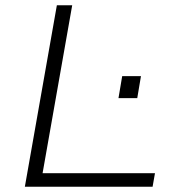

<svg xmlns="http://www.w3.org/2000/svg" viewBox="-20 -706 685 726"><path d="M74 0 195 -686H253L141 -51H566L557 0ZM428 -335 442 -418H513L499 -335Z"/></svg>

Font: Archivo Expanded Thin
Style: Italic
Weight: 250
Width: 7
Italic angle: -10°
Designer: Hector Gatti
Foundry: Omnibus-Type
Version: Version 2.001